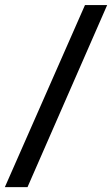

<svg xmlns="http://www.w3.org/2000/svg" viewBox="-70 -745 455 778"><path d="M364.3 -724.6 41.5 13.2H-50.3L274.4 -724.6Z"/></svg>

Font: Arimo Medium
Style: Italic
Weight: 500
Italic angle: -12°
Designer: Steve Matteson
Foundry: Monotype Imaging Inc.
Version: Version 1.33